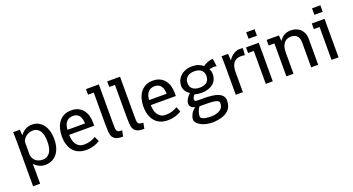

<svg xmlns="http://www.w3.org/2000/svg" viewBox="-55 -1404 4302 2341"><g transform="rotate(-20 2096.0 -233.5)"><path d="M77.6 203.1V-351.1Q77.6 -373 77.1 -398.2Q76.7 -423.3 76.2 -445.3Q75.2 -470.7 74.7 -500H161.1L167.5 -425.3Q183.6 -449.2 202.6 -465.3Q221.7 -481.4 241.9 -491.2Q262.2 -501 282.2 -504.9Q302.2 -508.8 320.8 -508.8Q360.4 -508.8 396 -492.7Q431.6 -476.6 458.5 -444.3Q485.4 -412.1 501.2 -363.3Q517.1 -314.5 517.1 -249Q517.1 -183.1 500.7 -134.8Q484.4 -86.4 456.1 -54.4Q427.7 -22.5 390.4 -6.6Q353 9.3 311.5 9.3Q265.6 9.3 229.7 -8.5Q193.8 -26.4 166.5 -54.2L168.9 37.1V203.1ZM298.3 -61.5Q338.9 -61.5 364.3 -79.1Q389.6 -96.7 403.8 -124Q418 -151.4 423.1 -185.3Q428.2 -219.2 428.2 -252Q428.2 -290.5 421.9 -324.5Q415.5 -358.4 400.9 -383.3Q386.2 -408.2 362.3 -422.6Q338.4 -437 303.2 -437Q276.4 -437 252 -426.8Q227.5 -416.5 209.2 -400.9Q190.9 -385.3 179.9 -366.5Q168.9 -347.7 168.9 -330.1V-177.2Q168.9 -157.7 176.8 -137.2Q184.6 -116.7 200.7 -99.9Q216.8 -83 241 -72.3Q265.1 -61.5 298.3 -61.5Z M1017.6 -40.5Q1002 -31.2 984.6 -22.2Q967.3 -13.2 945.8 -6.3Q924.3 0.5 897.7 4.9Q871.1 9.3 837.4 9.3Q786.1 9.3 744.9 -7.8Q703.6 -24.9 674.6 -57.9Q645.5 -90.8 629.9 -138.9Q614.3 -187 614.3 -249Q614.3 -300.8 627 -347.7Q639.6 -394.5 665.8 -430.2Q691.9 -465.8 732.4 -487.1Q772.9 -508.3 828.6 -508.3Q881.3 -508.3 919.4 -489.7Q957.5 -471.2 982.2 -439.7Q1006.8 -408.2 1018.6 -366Q1030.3 -323.7 1030.3 -276.4V-235.8H705.1Q705.6 -202.1 712.6 -170.7Q719.7 -139.2 735.4 -115Q751 -90.8 776.4 -76.4Q801.8 -62 839.4 -62Q884.3 -62 920.7 -73.2Q957 -84.5 989.7 -105ZM826.7 -437Q803.2 -437 783 -429.9Q762.7 -422.9 747.3 -408Q731.9 -393.1 721.9 -370.4Q711.9 -347.7 708.5 -316.4Q708 -314 708 -309.6Q708 -305.2 708 -300.3H934.6Q933.6 -327.1 928.2 -352.1Q922.9 -377 910.6 -395.8Q898.4 -414.6 877.9 -425.8Q857.4 -437 826.7 -437Z M1316.4 9.3Q1258.8 9.3 1227.8 -3.7Q1196.8 -16.6 1182.4 -43.7Q1168 -70.8 1165.5 -113Q1163.1 -155.3 1163.1 -213.9V-616.7H1088.9V-689.5H1255.4V-188.5Q1255.4 -149.4 1256.6 -125.5Q1257.8 -101.6 1264.9 -88.4Q1272 -75.2 1287.4 -70.8Q1302.7 -66.4 1331.1 -66.4L1316.4 9.3Z M1591.3 9.3Q1533.7 9.3 1502.7 -3.7Q1471.7 -16.6 1457.3 -43.7Q1442.9 -70.8 1440.4 -113Q1438 -155.3 1438 -213.9V-616.7H1363.8V-689.5H1530.3V-188.5Q1530.3 -149.4 1531.5 -125.5Q1532.7 -101.6 1539.8 -88.4Q1546.9 -75.2 1562.3 -70.8Q1577.6 -66.4 1606 -66.4L1591.3 9.3Z M2076.7 -40.5Q2061 -31.2 2043.7 -22.2Q2026.4 -13.2 2004.9 -6.3Q1983.4 0.5 1956.8 4.9Q1930.2 9.3 1896.5 9.3Q1845.2 9.3 1804 -7.8Q1762.7 -24.9 1733.6 -57.9Q1704.6 -90.8 1689 -138.9Q1673.3 -187 1673.3 -249Q1673.3 -300.8 1686 -347.7Q1698.7 -394.5 1724.9 -430.2Q1751 -465.8 1791.5 -487.1Q1832 -508.3 1887.7 -508.3Q1940.4 -508.3 1978.5 -489.7Q2016.6 -471.2 2041.3 -439.7Q2065.9 -408.2 2077.6 -366Q2089.4 -323.7 2089.4 -276.4V-235.8H1764.2Q1764.6 -202.1 1771.7 -170.7Q1778.8 -139.2 1794.4 -115Q1810.1 -90.8 1835.4 -76.4Q1860.8 -62 1898.4 -62Q1943.4 -62 1979.7 -73.2Q2016.1 -84.5 2048.8 -105ZM1885.7 -437Q1862.3 -437 1842 -429.9Q1821.8 -422.9 1806.4 -408Q1791 -393.1 1781 -370.4Q1771 -347.7 1767.6 -316.4Q1767.1 -314 1767.1 -309.6Q1767.1 -305.2 1767.1 -300.3H1993.7Q1992.7 -327.1 1987.3 -352.1Q1981.9 -377 1969.7 -395.8Q1957.5 -414.6 1937 -425.8Q1916.5 -437 1885.7 -437Z M2604 -336.4Q2604 -290 2586.7 -257.6Q2569.3 -225.1 2540.8 -204.3Q2512.2 -183.6 2475.3 -174.1Q2438.5 -164.6 2399.9 -164.6Q2351.1 -164.6 2309.6 -176.8Q2295.9 -161.6 2288.6 -147.2Q2281.2 -132.8 2281.2 -125Q2281.2 -117.7 2282.2 -112.1Q2283.2 -106.4 2287.6 -102.5Q2292 -98.6 2300.5 -96.4Q2309.1 -94.2 2324.2 -94.2H2396Q2424.8 -94.2 2455.6 -92.8Q2486.3 -91.3 2515.4 -86.9Q2544.4 -82.5 2570.3 -74.2Q2596.2 -65.9 2615.7 -52.5Q2635.3 -39.1 2646.5 -19.5Q2657.7 0 2657.7 26.9Q2657.7 75.2 2641.8 109.4Q2626 143.6 2594.5 167.7Q2563 191.9 2516.4 205.1Q2469.7 218.3 2408.2 221.2Q2360.4 221.2 2319.8 211.7Q2279.3 202.1 2249.8 185.3Q2220.2 168.5 2203.6 148.9Q2187 129.4 2187 101.6Q2187 78.1 2204.1 42Q2221.2 5.9 2259.8 -23.9L2258.3 -31.7Q2250.5 -32.2 2240 -35.6Q2229.5 -39.1 2220.2 -46.6Q2210.9 -54.2 2204.3 -66.4Q2197.8 -78.6 2197.8 -96.2Q2197.8 -148.4 2262.7 -212.9Q2226.6 -234.9 2209.2 -265.9Q2191.9 -296.9 2191.9 -330.6Q2191.9 -362.8 2204.8 -394.8Q2217.8 -426.8 2243.9 -452.1Q2270 -477.5 2308.8 -493.2Q2347.7 -508.8 2399.4 -508.8Q2444.3 -508.8 2478 -496.1Q2511.7 -483.4 2538.6 -461.4Q2550.3 -469.2 2564.5 -477.3Q2578.6 -485.4 2595 -492.2Q2611.3 -499 2629.4 -503.4Q2647.5 -507.8 2667 -508.3L2681.6 -408.2Q2673.8 -408.7 2667.5 -409.7Q2661.6 -410.2 2656 -410.6Q2650.4 -411.1 2647.5 -411.1Q2633.3 -411.1 2616.2 -408.4Q2599.1 -405.8 2584 -401.4Q2597.2 -384.3 2600.6 -368.2Q2604 -352.1 2604 -336.4ZM2410.2 146Q2444.3 146 2473.6 138.4Q2502.9 130.9 2524.4 117.7Q2545.9 104.5 2557.9 83.5Q2569.8 62.5 2569.8 25.9Q2569.8 3.4 2529.8 -8.1Q2489.7 -19.5 2412.6 -19.5Q2389.6 -19.5 2366.5 -19.5Q2343.3 -19.5 2319.3 -20Q2297.4 4.4 2286.9 39.3Q2276.4 74.2 2276.4 96.2Q2276.4 121.1 2311.5 133.5Q2346.7 146 2410.2 146ZM2276.4 -334Q2276.4 -311.5 2283.7 -292.7Q2291 -273.9 2306.2 -260.5Q2321.3 -247.1 2344.2 -239.5Q2367.2 -231.9 2398.9 -231.9Q2436 -231.9 2460.4 -241.2Q2484.9 -250.5 2498.8 -265.6Q2512.7 -280.8 2518.3 -300.3Q2523.9 -319.8 2523.9 -339.8Q2523.9 -358.9 2517.8 -377.2Q2511.7 -395.5 2497.6 -410.2Q2483.4 -424.8 2460 -433.6Q2436.5 -442.4 2401.9 -442.4Q2377.9 -442.4 2355.5 -436.8Q2333 -431.2 2315.4 -418.2Q2297.9 -405.3 2287.1 -384.5Q2276.4 -363.8 2276.4 -334Z M2781.2 -371.6Q2781.2 -377.9 2781 -394Q2780.8 -410.2 2780.5 -429.2Q2780.3 -448.2 2779.5 -469Q2778.8 -489.7 2778.3 -500.5H2863.8L2868.2 -413.6Q2884.3 -439.5 2903.3 -457.5Q2922.4 -475.6 2941.7 -486.8Q2960.9 -498 2979.5 -503.2Q2998 -508.3 3013.7 -508.3Q3023.4 -508.3 3034.9 -507.6Q3046.4 -506.8 3056.6 -505.4L3050.8 -415.5Q3037.6 -418 3025.9 -419.4Q3014.2 -420.9 3002 -420.9Q2967.8 -420.9 2943.4 -409.4Q2918.9 -397.9 2903.6 -377.4Q2888.2 -356.9 2880.9 -328.6Q2873.5 -300.3 2873.5 -266.1V0H2781.2Z M3261.2 0H3170.4V-427.2H3096.2V-500H3261.2ZM3270 -672.4V-588.4H3161.6V-672.4Z M3759.8 0V-322.3Q3759.8 -377.4 3732.7 -407.2Q3705.6 -437 3656.2 -437Q3597.2 -437 3563.7 -396.2Q3530.3 -355.5 3530.3 -277.3V0H3438V-427.2H3363.8V-500H3523.4L3528.3 -426.8Q3543 -446.8 3558.1 -462.2Q3573.2 -477.5 3591.3 -487.8Q3609.4 -498 3630.9 -503.4Q3652.3 -508.8 3678.7 -508.8Q3705.6 -508.8 3735.6 -500.7Q3765.6 -492.7 3791.3 -472.4Q3816.9 -452.1 3833.7 -418Q3850.6 -383.8 3850.6 -331.1V0Z M4114.7 0H4023.9V-427.2H3949.7V-500H4114.7ZM4123.5 -672.4V-588.4H4015.1V-672.4Z"/></g></svg>

Font: Shanti
Style: Regular
Weight: 400
Designer: vernon adams
Foundry: vernon adams
Version: Version 1.000